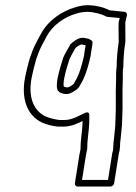

<svg xmlns="http://www.w3.org/2000/svg" viewBox="-20 -526 514 724"><path d="M291.7 -383.5C272.1 -383.5 255.2 -367.6 247.3 -360.8C245 -358.9 243.4 -356 242.6 -353.6C235.3 -340.5 225.6 -325 219.2 -310.4C219 -310 218.7 -309.4 218.6 -309.1C210.1 -282.8 203.7 -261.9 197.1 -230.7C197 -230.4 197 -230.2 196.9 -230C195.5 -220.9 194.7 -213.9 194.6 -209C193.4 -198.9 195.3 -193.5 196.1 -189C196.6 -186.2 198.7 -183.5 200.5 -182.3C202.2 -180 203.3 -178.5 206.4 -176.8C207.1 -176.4 208.2 -176 208.8 -175.9C210.7 -175.4 213.1 -174.6 215.8 -173.4C217.2 -172.8 219 -172.5 220.3 -172.5C221.6 -171.9 223.6 -171.5 225.2 -171.5H234.2C235.5 -171.5 237.1 -171.8 238.2 -172.1C251.7 -176.4 262.6 -182.9 273.3 -192.2C274.4 -193.1 275.5 -194.4 276.1 -195.4L280.1 -201.4C280.3 -201.7 280.5 -202.1 280.7 -202.4L291.8 -222.4C291.9 -222.6 292.1 -222.9 292.2 -223C305.7 -250.5 313.3 -279.1 320.4 -309.3C322.3 -315.7 322.4 -317.7 322.5 -321.7L329 -363C329.7 -367.7 327.5 -372 324.3 -373.9L316.1 -378.9C314.4 -380 312.3 -380.5 310.3 -380.5C307.8 -380.5 300.1 -383.5 291.7 -383.5ZM287.7 -358.5C289.3 -358.3 294.3 -356.7 302.8 -355.7L297.2 -320C297 -319 297 -317.8 297.1 -316.5C297.1 -316.5 296.9 -315 296.3 -313.1C296.2 -312.8 296 -312.3 295.9 -312C288.5 -280.5 282.3 -256.8 269.9 -231.3L259.2 -212.1L256.8 -208.5C249.6 -202.6 245.4 -199.9 236 -196.5H231.5C231.5 -196.5 231.2 -196.8 226.7 -197.5C226 -197.8 225 -198.2 220.6 -199.6C219.6 -204.5 219.3 -206.9 219.8 -210C219.8 -210.5 219.9 -211.4 219.9 -212.1C219.9 -214.1 220.3 -222 221.8 -229.3C228.2 -259.4 233.8 -277.9 242.4 -304.2C247.2 -314.9 257.1 -331.1 265.1 -345.6C272.6 -351.9 282.7 -358.3 287.7 -358.5ZM300.3 -100.2C274.3 -88.2 252.2 -73.5 222.6 -73.5H208.6C193 -73.5 164.5 -81.5 152.5 -86.5C106.7 -108.5 84.8 -159.2 99.6 -234.5C105.3 -261.9 109.6 -277.7 116 -301L126.6 -330.4C133.1 -347.7 146.8 -371.1 156.4 -389.7C178.1 -430.2 222.1 -462.3 268.9 -475.1C280.7 -478.8 293.2 -480.8 306.5 -481.5C333.1 -481.3 365.3 -472.8 379.4 -464.1C380.7 -463.3 382.5 -462.7 384 -462.6L431.2 -457.8L427.5 -441.9C427.5 -441.6 427.4 -441.2 427.3 -441C426.6 -436.2 427.2 -414.3 427.6 -367C422.7 -335.4 420 -301.9 419.8 -273.1C416.9 -253.9 418.1 -239.6 417.7 -221.5C414.9 -167.3 418.4 -128.3 415.5 -75.5C415.1 -56 414.2 -42.3 412.9 -34C412.8 -33.7 412.8 -33.3 412.8 -33.1C412 -23.9 410.9 -12.6 409.4 0.6C406.8 17.1 407.6 30.6 406 41C404 47.7 403.5 50.8 402.5 57L387.3 152.5H289.3L304.5 57C305.6 50 306.8 44.2 308.1 39.6C308.3 39.1 308.4 38.4 308.5 38L308.6 37C308.7 36.3 308.8 35.4 308.8 34.9C308.5 3.8 315.1 -27.6 316.5 -63.6C316.6 -73.3 316.7 -82.1 316.8 -90.9C316.8 -91.8 317.5 -108.2 300.3 -100.2ZM291.3 -69.6C291.3 -68.1 291.2 -63 291.2 -60.4C289.9 -27.8 283.5 2.4 283.5 37.7C282.1 42.8 280.6 49.9 279.5 57L262.4 165C261.5 170.4 265.3 177.5 272.9 177.5H395.9C401.3 177.5 409.2 172.6 410.4 165L427.5 57C428.3 51.5 429.4 47.1 430.4 44.1C430.5 43.6 430.7 42.7 430.8 42C433.6 24.9 432.1 15.1 434.5 0C434.5 -0.1 434.6 -0.4 434.6 -0.6C436 -13.9 437.1 -24.2 438 -34.5C439.4 -43.7 440.5 -59.6 440.8 -78.5C443.8 -132.6 440.3 -171.7 443 -224.5C443.4 -245.2 442.3 -257.9 444.9 -274C445 -274.5 445 -275.3 445.1 -275.9C445.3 -305.9 447.8 -336.8 452.8 -368C452.9 -368.5 452.9 -369.4 452.9 -370.1C452.6 -411.5 452.4 -435.2 452.5 -441.4L458.6 -468.1C460.1 -474.6 456.1 -480.8 449.5 -481.4L392.9 -487.2C373.1 -498.1 339.5 -506.5 310.2 -506.5C310.1 -506.5 309.8 -506.5 309.7 -506.5C293.8 -505.8 280.8 -503.7 265.3 -498.9C212.7 -484.3 161 -448.2 134.4 -398.3C125 -380.3 111.1 -357.1 102.9 -335.6L92.1 -305.5C92 -305.2 91.9 -304.8 91.8 -304.5C85.1 -280.1 80.7 -264.1 74.8 -235.5C58.5 -152.5 83 -89.9 139.2 -63.5C154.6 -56.9 182.7 -48.5 204.7 -48.5H218.7C248 -48.5 271.6 -59.8 291.3 -69.6Z"/></svg>

Font: Tape
Style: Regular
Weight: 500
Foundry: Cannot Into Space Fonts
Version: Version 0.97